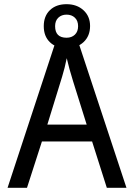

<svg xmlns="http://www.w3.org/2000/svg" viewBox="-20 -897 640 917"><path d="M490.2 0 419.9 -221.2H180.2L108.9 0H16.1L252 -716.8H347.2L584 0ZM394 -301.8 329.1 -508.8Q310.1 -569.3 298.8 -619.1Q289.1 -570.8 276.4 -529.8L206.1 -301.8ZM297.9 -667Q248 -667 218.5 -695.3Q189 -723.6 189 -772Q189 -820.3 218.5 -848.6Q248 -877 297.9 -877Q347.2 -877 378.7 -848.1Q410.2 -819.3 410.2 -772.9Q410.2 -725.1 379.2 -696Q348.1 -667 297.9 -667ZM297.9 -827.1Q273.9 -827.1 258.5 -812.5Q243.2 -797.9 243.2 -772Q243.2 -716.8 297.9 -716.8Q322.3 -716.8 337.6 -731.4Q353 -746.1 353 -772Q353 -797.9 337.6 -812.5Q322.3 -827.1 297.9 -827.1Z"/></svg>

Font: Noto Mono
Style: Regular
Weight: 400
Designer: Monotype Design Team
Foundry: Monotype Imaging Inc.
Version: Version 1.00